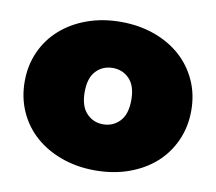

<svg xmlns="http://www.w3.org/2000/svg" viewBox="-67 -635 812 722"><g transform="rotate(10 339.0 -273.5)"><path d="M339 10Q270 10 211.5 -11Q153 -32 110.5 -69.5Q68 -107 44.5 -159.5Q21 -212 21 -274Q21 -336 44.5 -388Q68 -440 110.5 -477.5Q153 -515 211.5 -536Q270 -557 339 -557Q409 -557 467.5 -536Q526 -515 568 -477.5Q610 -440 633.5 -388Q657 -336 657 -274Q657 -212 633.5 -159.5Q610 -107 568 -69.5Q526 -32 467.5 -11Q409 10 339 10ZM339 -166Q377 -166 402.5 -193Q428 -220 428 -274Q428 -328 402.5 -354.5Q377 -381 339 -381Q301 -381 275.5 -354.5Q250 -328 250 -274Q250 -220 275.5 -193Q301 -166 339 -166Z"/></g></svg>

Font: Montserrat-Alt1 Black
Style: Regular
Weight: 900
Designer: Differentunic
Foundry: Differentunic
Version: Version 7.222